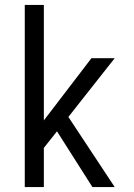

<svg xmlns="http://www.w3.org/2000/svg" viewBox="-20 -755 540 775"><path d="M80 0V-735H157V-269L349 -520H443L256 -283L443 0H353L210 -225L157 -158V0Z"/></svg>

Font: Iosevka srxl
Style: Regular
Weight: 400
Monospace: yes
Designer: Belleve Invis
Foundry: Belleve Invis
Version: Version 33.0.1; ttfautohint (v1.8.3)